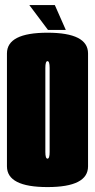

<svg xmlns="http://www.w3.org/2000/svg" viewBox="-20 -736 376 760"><path d="M168 4.5Q7.5 4.5 7.5 -77.5V-524.5Q7.5 -606.5 168 -606.5Q328.5 -606.5 328.5 -524.5V-77.5Q328.5 4.5 168 4.5ZM168 -108Q176.5 -108 176.5 -134.5V-467Q176.5 -494 168 -494Q159.5 -494 159.5 -467V-134.5Q159.5 -108 168 -108ZM170 -617.5 96 -716H197L240.5 -617.5Z"/></svg>

Font: Anybody UltraCondensed ExtraBold
Style: Regular
Weight: 800
Width: 1
Designer: Tyler Finck
Foundry: Etcetera Type Company
Version: Version 1.010; ttfautohint (v1.8.3) -l 8 -r 50 -G 200 -x 14 